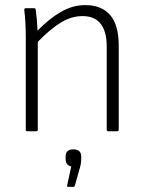

<svg xmlns="http://www.w3.org/2000/svg" viewBox="-20 -514 566 752"><path d="M87 0Q81 0 81 -6V-367Q81 -394 79.5 -423.5Q78 -453 75 -475Q75 -482 81 -482H114Q119 -482 120 -476Q125 -440 127 -394Q174 -442 219.5 -468Q265 -494 314 -494Q378 -494 411.5 -455Q445 -416 445 -335V-6Q445 0 439 0H404Q398 0 398 -6V-331Q398 -451 303 -451Q259 -451 216.5 -424.5Q174 -398 128 -350V-6Q128 0 122 0ZM247 218Q241 218 243 212L259 138Q237 133 237 109V99Q237 71 267 71Q298 71 298 99V110Q298 126 293 143L273 214Q272 218 266 218Z"/></svg>

Font: Sofia Sans Semi Condensed Light
Style: Regular
Weight: 300
Designer: Botio Nikoltchev, Ani Petrova
Foundry: lettersoup
Version: Version 4.100; ttfautohint (v1.8.4.7-5d5b)